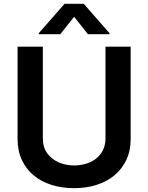

<svg xmlns="http://www.w3.org/2000/svg" viewBox="-20 -971 774 1002"><path d="M366.8 11Q303.6 11 249.6 -5.9Q195.7 -22.7 156.1 -55.4Q116.5 -88.1 94.1 -136Q71.7 -183.9 71.7 -246.4V-727.3H203.5V-249.6Q203.5 -202.4 226.6 -170.8Q239 -154.1 254.8 -142.2Q270.6 -130.3 288.7 -122.7Q306.8 -115.1 326.7 -111.3Q346.6 -107.6 366.8 -107.6Q398.8 -107.6 428.4 -116.3Q458.1 -125 480.6 -142.6Q503.2 -160.2 516.9 -186.8Q530.5 -213.4 530.5 -249.6V-727.3H661.9V-246.4Q661.9 -184.7 639.4 -136.7Q616.8 -88.8 577.2 -55.9Q537.6 -23.1 483.7 -6Q429.7 11 366.8 11ZM551.5 -792.6H438.9L366.8 -883.5L294.7 -792.6H182.2V-797.6L316.8 -951H417.3L551.5 -797.6Z"/></svg>

Font: Linik Sans SemiBold
Style: Regular
Weight: 600
Designer: Fonts by Rasmus Andersson / Changes by Cristiano Sobral with parts from Marc Monis
Foundry: rsms
Version: Version 3.020; ttfautohint (v1.6)